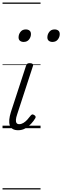

<svg xmlns="http://www.w3.org/2000/svg" viewBox="-20 -1015 493 1520"><path d="M124 16Q97 16 80.5 6Q64 -4 57.5 -23Q51 -42 53.5 -68.5Q56 -95 66 -127L186 -494Q190 -506 196 -510.5Q202 -515 217 -515Q231 -515 238 -509Q245 -503 241 -493L116 -110Q107 -84 106 -66.5Q105 -49 111.5 -40.5Q118 -32 132 -32Q149 -32 165.5 -42Q182 -52 196.5 -68Q211 -84 222 -99Q227 -106 234 -108.5Q241 -111 251 -104Q261 -98 262 -91Q263 -84 258 -77Q247 -58 227 -36Q207 -14 181 1Q155 16 124 16ZM167 -683Q150 -683 138.5 -692Q127 -701 127 -719Q127 -743 142 -762.5Q157 -782 184 -782Q202 -782 213.5 -773Q225 -764 225 -745Q225 -722 210 -702.5Q195 -683 167 -683ZM395 -683Q378 -683 366.5 -692Q355 -701 355 -719Q355 -743 370 -762.5Q385 -782 412 -782Q430 -782 441.5 -773Q453 -764 453 -745Q453 -722 438 -702.5Q423 -683 395 -683ZM0 475H301V485H0ZM0 -20H301V0H0ZM0 -505H301V-500H0ZM0 -995H301V-985H0Z"/></svg>

Font: Playwrite SK Guides
Style: Regular
Weight: 400
Designer: Veronika Burian, José Scaglione
Foundry: TypeTogether
Version: Version 1.003